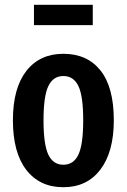

<svg xmlns="http://www.w3.org/2000/svg" viewBox="-20 -768 530 803"><path d="M456 -265Q456 -133 400 -59Q344 15 245 15Q146 15 90 -57.5Q34 -130 34 -265Q34 -399 90 -471Q146 -543 245 -543Q345 -543 400.5 -473Q456 -403 456 -265ZM162 -265Q162 -164 182 -121.5Q202 -79 245 -79Q288 -79 308 -121.5Q328 -164 328 -265Q328 -366 308 -408Q288 -450 245 -450Q202 -450 182 -407.5Q162 -365 162 -265ZM122 -663V-748H368V-663Z"/></svg>

Font: Fira Sans Compressed Medium
Style: Regular
Weight: 500
Width: 1
Designer: bBox Type GmbH & Carrois Corporate GbR & Edenspiekermann AG
Foundry: bBox Type GmbH & Carrois Corporate GbR & Edenspiekermann AG
Version: Version 4.301